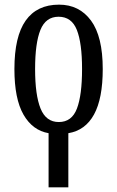

<svg xmlns="http://www.w3.org/2000/svg" viewBox="-20 -566 504 826"><path d="M189 7Q120 -5 81 -73Q42 -141 42 -269Q42 -409 90.5 -477.5Q139 -546 234 -546Q321 -546 371.5 -477.5Q422 -409 422 -269Q422 -142 384.5 -73.5Q347 -5 274 7V240H189ZM233 -41Q289 -41 311 -99Q333 -157 333 -269Q333 -381 310.5 -437.5Q288 -494 232 -494Q177 -494 154 -437.5Q131 -381 131 -269Q131 -157 154.5 -99Q178 -41 233 -41Z"/></svg>

Font: Noto Serif ExtraCondensed
Style: Regular
Weight: 400
Width: 2
Designer: Monotype Design Team
Foundry: Monotype Imaging Inc.
Version: Version 2.015